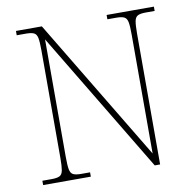

<svg xmlns="http://www.w3.org/2000/svg" viewBox="-80 -795 890 876"><g transform="rotate(-10 365.5 -357.0)"><path d="M50 0V-20H93Q118 -20 130 -26Q142 -32 145.5 -51Q149 -70 149 -108V-606Q149 -645 145.5 -663.5Q142 -682 130 -688Q118 -694 93 -694H50V-714H170L567 -55V-606Q567 -645 563.5 -663.5Q560 -682 548 -688Q536 -694 511 -694H470V-714H689V-694H648Q623 -694 611 -688Q599 -682 595.5 -663.5Q592 -645 592 -606V0H567L174 -653V-108Q174 -70 177.5 -51Q181 -32 193 -26Q205 -20 230 -20H271V0Z"/></g></svg>

Font: Noto Serif Armenian Thin
Style: Regular
Weight: 250
Version: Version 2.007